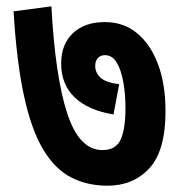

<svg xmlns="http://www.w3.org/2000/svg" viewBox="-20 -623 570 609"><path d="M505 -271Q505 -145 454 -89.5Q403 -34 321 -34Q257 -34 206 -60Q155 -86 117.5 -148Q80 -210 56.5 -317Q33 -424 23 -587L143 -603Q155 -381 193 -264Q231 -147 305 -147Q348 -147 363 -181Q378 -215 378 -280Q378 -325 371 -363.5Q364 -402 350 -425Q336 -448 313 -448Q298 -448 290 -438.5Q282 -429 282 -414Q282 -392 299 -376.5Q316 -361 358 -356L340 -260Q260 -273 217 -314Q174 -355 174 -422Q174 -482 211 -517.5Q248 -553 313 -553Q372 -553 415 -517.5Q458 -482 481.5 -418.5Q505 -355 505 -271Z"/></svg>

Font: Noto Sans SemiCondensed
Style: Bold
Weight: 700
Width: 4
Designer: Monotype Design Team
Foundry: Monotype Imaging Inc.
Version: Version 2.013; ttfautohint (v1.8.4.7-5d5b)